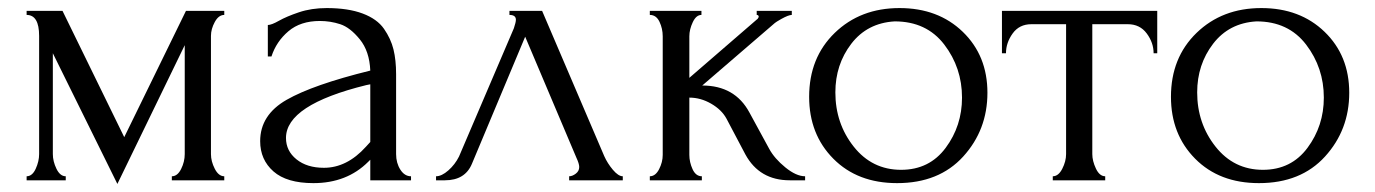

<svg xmlns="http://www.w3.org/2000/svg" viewBox="-20 -447 3409 476"><path d="M503 -358V-65Q503 -47 512.5 -28.5Q522 -10 536 -10V0H406V-10Q420 -10 429 -28Q438 -46 438 -65V-335L271 9L111 -315V-65Q111 -47 120 -28.5Q129 -10 143 -10V0H46V-10Q60 -10 68.5 -28.5Q77 -47 77 -65V-358Q77 -410 46 -410V-420H135L288 -107L441 -420H536V-410Q522 -410 512.5 -392.5Q503 -375 503 -358Z M999 0H898V-51L893 -46Q840 7 757 7Q691 7 658 -22Q625 -51 625 -97Q625 -162 690.5 -199.5Q756 -237 898 -272Q896 -320 872 -349.5Q848 -379 823.5 -387Q799 -395 773 -395Q725 -395 695 -369.5Q665 -344 653 -307H644V-385Q653 -385 671.5 -395.5Q690 -406 721 -416.5Q752 -427 790 -427Q843 -427 879 -413.5Q915 -400 932 -375.5Q949 -351 955.5 -324.5Q962 -298 962 -263V-65Q962 -43 972.5 -26.5Q983 -10 999 -10ZM887 -83 898 -95V-238L888 -236Q689 -187 689 -105Q689 -73 715 -52Q741 -31 783 -31Q840 -31 887 -83Z M1391 0V-10Q1399 -10 1407.5 -16.5Q1416 -23 1416 -33Q1416 -41 1409 -56L1282 -356L1150 -41Q1133 0 1083 0H1061V-10Q1075 -10 1091.5 -24.5Q1108 -39 1118 -59L1254 -377Q1259 -392 1259 -398Q1259 -410 1243 -410V-420H1324L1478 -60Q1486 -42 1499.5 -26Q1513 -10 1524 -10V0Z M1838 -168 1887 -78Q1900 -54 1927 -32Q1954 -10 1976 -10V0H1938Q1863 0 1828 -64L1781 -153Q1769 -175 1743 -190Q1717 -205 1689 -205V-63Q1689 -45 1697 -27.5Q1705 -10 1720 -10V0H1591V-10Q1605 -10 1614 -27.5Q1623 -45 1623 -63V-357Q1623 -376 1615 -393Q1607 -410 1591 -410V-420H1719V-410Q1706 -410 1697.5 -392Q1689 -374 1689 -357V-254L1859 -401Q1859 -402 1860 -403L1861 -405Q1861 -410 1856 -410V-420H1943V-410Q1935 -410 1917 -400Q1903 -392 1901 -390L1721 -235Q1802 -235 1838 -168Z M2204 7Q2106 7 2046 -53.5Q1986 -114 1986 -207Q1986 -304 2049.5 -365.5Q2113 -427 2210 -427Q2306 -427 2367 -368Q2428 -309 2428 -217Q2428 -125 2368 -59Q2308 7 2204 7ZM2198 -394Q2130 -390 2090.5 -338.5Q2051 -287 2051 -218Q2051 -141 2096.5 -83.5Q2142 -26 2214 -26Q2284 -26 2324.5 -80.5Q2365 -135 2365 -205Q2365 -279 2321 -336.5Q2277 -394 2198 -394Z M2849 -315H2840Q2840 -341 2823 -364Q2806 -387 2776 -387H2688V-65Q2688 -48 2697 -29Q2706 -10 2720 -10V0H2590V-10Q2604 -10 2613.5 -28.5Q2623 -47 2623 -65V-387H2537Q2507 -387 2490.5 -364Q2474 -341 2474 -315H2464V-420H2849Z M3101 7Q3003 7 2943 -53.5Q2883 -114 2883 -207Q2883 -304 2946.5 -365.5Q3010 -427 3107 -427Q3203 -427 3264 -368Q3325 -309 3325 -217Q3325 -125 3265 -59Q3205 7 3101 7ZM3095 -394Q3027 -390 2987.5 -338.5Q2948 -287 2948 -218Q2948 -141 2993.5 -83.5Q3039 -26 3111 -26Q3181 -26 3221.5 -80.5Q3262 -135 3262 -205Q3262 -279 3218 -336.5Q3174 -394 3095 -394Z"/></svg>

Font: Forum
Style: Regular
Weight: 400
Designer: Denis Masharov
Foundry: Denis Masharov
Version: Version 1.000